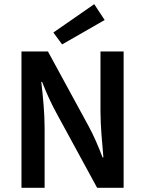

<svg xmlns="http://www.w3.org/2000/svg" viewBox="-20 -901 696 921"><path d="M83 0H194V-286C194 -360 186 -440 178 -508H182C202 -456 226 -404 250 -360L446 0H573V-654H462V-368C462 -296 470 -216 476 -146H472C452 -198 430 -250 406 -294L210 -654H83ZM236 -745 278 -688 482 -805 432 -881Z"/></svg>

Font: DAIFUKU Sans Semibold
Style: Regular
Weight: 600
Designer: Original font ‘Source Sans 3’ : Paul D. Hunt
Foundry: Daifuku
Version: Version 1.000